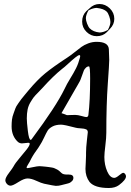

<svg xmlns="http://www.w3.org/2000/svg" viewBox="-20 -942 658 962"><path d="M464.8 -902.3Q464.8 -902.3 462.9 -902.3Q456.1 -902.3 445.8 -899.4Q435.5 -896.5 428.7 -892.6L422.9 -889.6Q410.2 -866.2 410.2 -850.6Q410.2 -839.8 416.5 -823.2Q422.9 -806.6 429.7 -799.8Q447.3 -782.2 478.5 -779.3H480.5Q487.3 -779.3 497.6 -782.2Q507.8 -785.2 514.6 -789.1L520.5 -792Q533.2 -816.4 533.2 -832Q533.2 -843.8 527.3 -860.4Q521.5 -877 514.6 -883.8Q500 -898.4 464.8 -902.3ZM552.7 -847.7Q552.7 -819.3 531.2 -797.9L515.6 -781.2Q495.1 -760.7 464.8 -760.7Q435.5 -760.7 413.6 -782.2Q391.6 -803.7 391.6 -834Q391.6 -865.2 412.1 -885.7L428.7 -900.4Q450.2 -921.9 478.5 -921.9Q507.8 -921.9 530.3 -899.9Q552.7 -877.9 552.7 -847.7ZM422.9 -366.2Q431.6 -436.5 431.6 -548.8Q431.6 -609.4 425.8 -609.4Q417 -609.4 410.2 -602.5Q403.3 -595.7 400.4 -589.4Q397.5 -583 393.1 -569.3Q388.7 -555.7 386.7 -551.8Q384.8 -545.9 383.3 -542.5Q381.8 -539.1 379.4 -534.2Q377 -529.3 370.1 -517.6Q363.3 -505.9 354.5 -490.7Q345.7 -475.6 327.6 -443.8Q309.6 -412.1 288.1 -375Q296.9 -372.1 302.7 -370.1Q308.6 -368.2 310.1 -367.2Q311.5 -366.2 313 -365.7Q314.5 -365.2 316.4 -365.2Q317.4 -365.2 321.8 -365.2Q326.2 -365.2 335.4 -365.7Q344.7 -366.2 357.4 -366.2Q370.1 -366.2 388.7 -360.8Q407.2 -355.5 412.1 -355.5Q421.9 -355.5 422.9 -366.2ZM114.3 -348.6Q114.3 -330.1 119.6 -285.6Q125 -241.2 133.8 -241.2Q136.7 -241.2 139.6 -246.1Q261.7 -410.2 302.7 -495.1Q314.5 -520.5 332 -548.8Q349.6 -577.1 361.3 -600.6Q373 -624 380.9 -654.3Q381.8 -657.2 381.8 -661.1Q381.8 -666 377.9 -666Q372.1 -666 356.4 -653.3Q340.8 -640.6 320.8 -622.1Q300.8 -603.5 291 -596.7Q248 -562.5 192.4 -501Q188.5 -496.1 171.9 -479.5Q155.3 -462.9 148.9 -454.6Q142.6 -446.3 132.3 -429.2Q122.1 -412.1 118.2 -392.6Q114.3 -373 114.3 -348.6ZM6.8 -39.1Q6.8 -51.8 25.4 -76.2Q43.9 -100.6 47.9 -108.4Q56.6 -125 77.6 -149.4Q98.6 -173.8 113.8 -193.4Q128.9 -212.9 128.9 -221.7Q128.9 -226.6 121.1 -226.6Q117.2 -226.6 106.4 -225.1Q95.7 -223.6 89.8 -223.6Q79.1 -223.6 70.3 -230.5Q38.1 -259.8 38.1 -308.6Q38.1 -327.1 40 -342.8Q42 -358.4 48.3 -374.5Q54.7 -390.6 57.1 -398.9Q59.6 -407.2 71.8 -424.3Q84 -441.4 86.4 -444.8Q88.9 -448.2 105.5 -468.3Q122.1 -488.3 123 -489.3Q167 -542 206.1 -574.2Q245.1 -606.4 318.4 -654.3Q332 -663.1 353.5 -680.2Q375 -697.3 388.2 -707Q401.4 -716.8 421.9 -724.6Q442.4 -732.4 463.9 -732.4Q522.5 -732.4 525.4 -696.3Q527.3 -653.3 527.3 -641.6Q527.3 -622.1 520 -521Q512.7 -419.9 512.7 -276.4Q512.7 -252 507.8 -212.4Q502.9 -172.9 502.9 -155.3Q502.9 -116.2 517.1 -83.5Q531.2 -50.8 552.7 -50.8Q561.5 -50.8 576.7 -63.5Q591.8 -76.2 597.7 -76.2Q602.5 -76.2 606.9 -70.3Q611.3 -64.5 611.3 -58.6Q611.3 -41 576.2 -14.6Q556.6 0 525.4 0Q454.1 0 428.7 -30.3Q408.2 -57.6 408.2 -95.7Q408.2 -104.5 409.7 -127Q411.1 -149.4 411.1 -162.1V-176.8Q411.1 -201.2 415.5 -239.7Q419.9 -278.3 419.9 -279.3Q419.9 -290 411.6 -293.9Q403.3 -297.9 385.3 -298.8Q367.2 -299.8 360.4 -301.8Q301.8 -317.4 286.1 -317.4Q259.8 -317.4 242.7 -308.1Q225.6 -298.8 218.8 -287.6Q211.9 -276.4 200.7 -252.4Q189.5 -228.5 179.7 -213.9Q172.9 -202.1 162.1 -187.5Q151.4 -172.9 143.6 -159.7Q135.7 -146.5 128.9 -131.8Q127 -128.9 123 -122.1Q119.1 -115.2 116.2 -110.4Q113.3 -105.5 113.3 -102.5Q113.3 -99.6 117.2 -99.6Q122.1 -99.6 145 -104.5Q168 -109.4 177.7 -109.4Q187.5 -109.4 192.4 -108.4Q196.3 -108.4 208.5 -106.9Q220.7 -105.5 224.1 -105Q227.5 -104.5 237.3 -103Q247.1 -101.6 251.5 -99.6Q255.9 -97.7 263.2 -94.2Q270.5 -90.8 276.4 -85.9Q282.2 -81.1 288.1 -75.2Q295.9 -67.4 315.4 -67.4H325.2Q347.7 -67.4 347.7 -50.8Q347.7 -45.9 345.7 -41.5Q343.8 -37.1 339.8 -33.7Q335.9 -30.3 332.5 -27.8Q329.1 -25.4 322.3 -23.4Q315.4 -21.5 311.5 -20.5Q307.6 -19.5 299.8 -17.6Q292 -15.6 288.1 -14.6Q275.4 -10.7 259.8 -10.7Q252.9 -10.7 201.2 -21.5Q187.5 -24.4 162.1 -36.1Q136.7 -47.9 118.2 -47.9Q100.6 -47.9 72.3 -29.8Q43.9 -11.7 33.2 -11.7Q22.5 -11.7 14.6 -20.5Q6.8 -29.3 6.8 -39.1Z"/></svg>

Font: Isabella
Style: Medium
Weight: 500
Designer: John Stracke
Version: Version 001.202